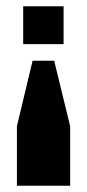

<svg xmlns="http://www.w3.org/2000/svg" viewBox="-20 -422 277 613"><path d="M84 -228H153L204 -19V171H34V-19ZM54 -402H183V-281H54Z"/></svg>

Font: Rokkitt ExtraBold
Style: Regular
Weight: 800
Version: Version 3.103